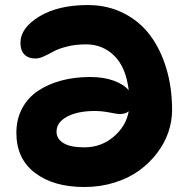

<svg xmlns="http://www.w3.org/2000/svg" viewBox="-20 -749 747 761"><path d="M314 -7.8Q191.9 -7.8 118.4 -64Q44.9 -120.1 44.9 -222.2Q44.9 -276.4 67.6 -319.1Q90.3 -361.8 130.4 -388.7Q170.4 -415.5 222.9 -429.7Q275.4 -443.8 336.9 -443.8Q391.1 -443.8 430.9 -429.2Q470.7 -414.6 490.2 -391.1Q479.5 -481.4 433.6 -527.3Q387.7 -573.2 320.8 -573.2Q279.8 -573.2 245.4 -564.5Q210.9 -555.7 192.4 -545.2Q173.8 -534.7 154.5 -525.9Q135.3 -517.1 121.1 -517.1Q91.8 -517.1 76.4 -533.4Q61 -549.8 61 -579.1Q61 -638.2 135.7 -683.6Q210.4 -729 328.1 -729Q405.8 -729 469.5 -697Q533.2 -665 575 -609.1Q616.7 -553.2 639.4 -477.3Q662.1 -401.4 662.1 -313Q662.1 -269 647.5 -225.6Q632.8 -182.1 603 -142.8Q573.2 -103.5 532.2 -73.5Q491.2 -43.5 434.8 -25.6Q378.4 -7.8 314 -7.8ZM204.1 -227.1Q204.1 -198.7 231.4 -181.9Q258.8 -165 314 -165Q381.3 -165 430.7 -207.3Q480 -249.5 490.2 -308.1Q477.5 -296.9 453.1 -296.9Q446.3 -296.9 415 -303Q383.8 -309.1 356 -309.1Q288.6 -309.1 246.3 -286.9Q204.1 -264.6 204.1 -227.1Z"/></svg>

Font: Shantell Sans Irregular Bouncy
Style: Regular
Weight: 800
Designer: Stephen Nixon, Anya Danilova, Shantell Martin
Foundry: Arrow Type
Version: Version 1.006;[9816181b4]